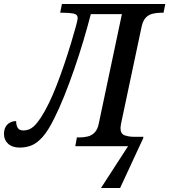

<svg xmlns="http://www.w3.org/2000/svg" viewBox="-67 -734 850 964"><path d="M440 210 576 0H311L319 -44H332Q355 -44 374.5 -49Q394 -54 408.5 -69Q423 -84 429 -114L545 -663H389Q373 -601 352 -530.5Q331 -460 306.5 -389Q282 -318 256 -253Q230 -188 204 -137Q175 -78 147.5 -47Q120 -16 92.5 -4.5Q65 7 32 7Q-5 7 -26 -12Q-47 -31 -47 -61Q-47 -83 -38.5 -97.5Q-30 -112 -16 -119Q-2 -126 14 -126Q14 -107 21.5 -93Q29 -79 51 -79Q63 -79 76.5 -83.5Q90 -88 105 -102Q120 -116 138.5 -144Q157 -172 180 -219Q198 -256 218 -307.5Q238 -359 256.5 -414Q275 -469 290 -518.5Q305 -568 314 -601.5Q323 -635 323 -643Q323 -662 301.5 -666Q280 -670 250 -670H235L244 -714H763L754 -670H741Q719 -670 699 -665Q679 -660 665 -645.5Q651 -631 644 -600L541 -114Q540 -107 539 -101.5Q538 -96 538 -91Q538 -62 559 -54.5Q580 -47 609 -47H653L652 -40L536 210Z"/></svg>

Font: ET Text
Style: Italic
Weight: 470
Italic angle: -12°
Designer: Monotype Design Team
Foundry: Monotype Imaging Inc.
Version: Version 2.009